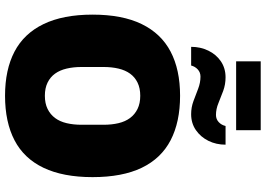

<svg xmlns="http://www.w3.org/2000/svg" viewBox="-170 -898 1080 781"><g transform="rotate(90 370.5 -508.0)"><path d="M370 12Q264 12 190.5 -26.5Q117 -65 78.5 -144.5Q40 -224 40 -344Q40 -465 78.5 -544Q117 -623 190.5 -661.5Q264 -700 370 -700Q477 -700 551 -661.5Q625 -623 663 -544Q701 -465 701 -344Q701 -224 663 -144.5Q625 -65 551 -26.5Q477 12 370 12ZM370 -150Q401 -150 423.5 -161Q446 -172 460.5 -191.5Q475 -211 481.5 -238.5Q488 -266 488 -299V-389Q488 -422 481.5 -449.5Q475 -477 460.5 -496.5Q446 -516 423.5 -527Q401 -538 370 -538Q339 -538 316.5 -527Q294 -516 280 -496.5Q266 -477 259.5 -449.5Q253 -422 253 -389V-299Q253 -266 259.5 -238.5Q266 -211 280 -191.5Q294 -172 316.5 -161Q339 -150 370 -150ZM171 -745Q171 -783 186.5 -815Q202 -847 230 -866Q258 -885 295 -885Q324 -885 350 -875.5Q376 -866 400 -856Q424 -846 448 -846Q465 -846 477 -857Q489 -868 493 -885H569Q569 -847 553.5 -815.5Q538 -784 510 -764.5Q482 -745 445 -745Q417 -745 391.5 -754.5Q366 -764 341.5 -773.5Q317 -783 292 -783Q275 -783 263 -772Q251 -761 247 -745ZM230 -928V-1028H510V-928Z"/></g></svg>

Font: Archivo SemiCondensed Black
Style: Regular
Weight: 900
Width: 4
Designer: Hector Gatti
Foundry: Omnibus-Type
Version: Version 2.001